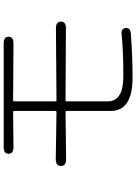

<svg xmlns="http://www.w3.org/2000/svg" viewBox="131 -866 738 1040"><g transform="rotate(-90 500.0 -346.0)"><path d="M600 3Q419 3 419 -115V-355Q419 -360 414 -360L157 -357Q121 -357 121 -385Q121 -413 158 -413L414 -409Q419 -409 419 -414V-639Q419 -644 414 -644L223 -642Q187 -642 187 -669Q187 -695 223 -695H785Q821 -695 821 -668Q821 -642 785 -642L476 -644Q471 -644 471 -639V-414Q471 -409 476 -409L867 -412Q903 -412 903 -385Q903 -358 867 -358L476 -360Q471 -360 471 -355V-132Q471 -47 605 -47Q747 -47 830 -56Q866 -61 868 -34Q871 -8 835 -6Q712 3 600 3Z"/></g></svg>

Font: Resource Han Rounded JP Light
Style: Regular
Weight: 300
Designer: Cyano Hao (round all glyphs); Ryoko NISHIZUKA 西塚涼子 (kana, bopomofo & ideographs); Paul D. Hunt (Latin, Greek & Cyrillic)
Foundry: Cyano Hao
Version: 0.990